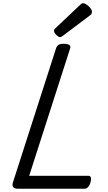

<svg xmlns="http://www.w3.org/2000/svg" viewBox="-20 -1164 667 1184"><path d="M92 0Q47 0 60 -40L326 -867Q331 -881 341 -887.5Q351 -894 373 -894Q396 -894 407 -887Q418 -880 412 -864L160 -80H525Q536 -80 540 -70.5Q544 -61 538 -40Q533 -21 523 -10.5Q513 0 502 0ZM351 -935Q341 -935 327 -949Q313 -963 313 -973Q313 -977 314 -980.5Q315 -984 322 -990L473 -1133Q479 -1138 482.5 -1141Q486 -1144 492 -1144Q502 -1144 515 -1135Q528 -1126 537.5 -1114Q547 -1102 547 -1092Q547 -1085 545 -1080Q543 -1075 532 -1067L370 -945Q364 -941 359.5 -938Q355 -935 351 -935Z"/></svg>

Font: Playwrite HR
Style: Regular
Weight: 400
Designer: Veronika Burian, José Scaglione
Foundry: TypeTogether
Version: Version 1.002